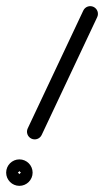

<svg xmlns="http://www.w3.org/2000/svg" viewBox="-31 -567 338 624"><path d="M273 -544.6C260.5 -550.5 245.6 -545.2 239.7 -532.7C179.5 -405 119.3 -277.3 59.1 -149.7C53.2 -137.2 58.6 -122.3 71.1 -116.4C83.6 -110.5 98.5 -115.8 104.4 -128.3C164.6 -256 224.7 -383.7 284.9 -511.3C290.8 -523.8 285.5 -538.7 273 -544.6ZM25 -6C25 -2.7 35.3 -13 32 -13C28.7 -13 39 -2.7 39 -6C39 -9.3 28.7 1 32 1C35.3 1 25 -9.3 25 -6ZM-11 -6C-11 17.7 8.3 37 32 37C55.7 37 75 17.7 75 -6C75 -29.7 55.7 -49 32 -49C8.3 -49 -11 -29.7 -11 -6Z"/></svg>

Font: FRB American Cursive Guidelines Arrows Semibold
Style: Italic
Weight: 600
Italic angle: -25°
Version: Version 2.0;Modular Font Editor K font №1